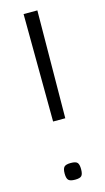

<svg xmlns="http://www.w3.org/2000/svg" viewBox="-117 -780 451 822"><g transform="rotate(-15 108.5 -369.0)"><path d="M82 -263 79 -740H140L136 -263ZM72 -35Q72 -56 79.5 -64Q87 -72 109 -72Q131 -72 138 -64Q145 -56 145 -35Q145 -14 138 -6Q131 2 109 2Q87 2 79.5 -6Q72 -14 72 -35Z"/></g></svg>

Font: Georama ExtraCondensed Thin Light
Style: Regular
Weight: 300
Version: Version 1.001